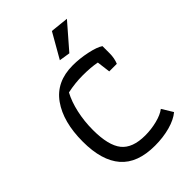

<svg xmlns="http://www.w3.org/2000/svg" viewBox="-245 -945 1058 1058"><g transform="rotate(-45 283.5 -416.5)"><path d="M282 -696 365 -841 471 -830 346 -686ZM54 -289Q54 -443 119 -534.5Q184 -626 312 -626Q366 -626 422 -614Q478 -602 503 -585V-529Q503 -491 490 -460H431L421 -539Q376 -548 311 -548Q253 -548 192 -535Q167 -489 153 -426Q139 -363 139 -295Q139 -175 181 -122.5Q223 -70 322 -70Q369 -70 414.5 -81.5Q460 -93 486 -113L525 -49Q493 -22 438.5 -7Q384 8 320 8Q184 8 119 -67Q54 -142 54 -289Z"/></g></svg>

Font: Athiti Medium
Style: Regular
Weight: 500
Designer: CadsonDemak Team
Foundry: CadsonDemak
Version: Version 1.032